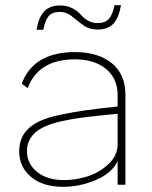

<svg xmlns="http://www.w3.org/2000/svg" viewBox="-20 -711 588 741"><path d="M270 -510Q358 -510 411 -467.5Q464 -425 464 -346V-80V2H434V-86V-89Q411 -42 349.5 -16Q288 10 223 10Q145 10 99.5 -28.5Q54 -67 54 -127Q54 -185 95.5 -220Q137 -255 228 -271Q290 -285 434 -300V-344Q434 -408 389 -445Q344 -482 270 -482Q128 -482 87 -371L64 -388Q109 -510 270 -510ZM228 -16Q271 -16 316.5 -30Q362 -44 398 -77Q434 -110 434 -155V-272Q287 -258 241 -248Q158 -233 121 -203.5Q84 -174 84 -127Q84 -80 122.5 -48Q161 -16 228 -16ZM121 -596Q129 -644 150.5 -667Q172 -690 212 -690Q238 -690 258.5 -679.5Q279 -669 290 -656Q301 -643 318 -632.5Q335 -622 356 -622Q386 -622 400.5 -638.5Q415 -655 422 -691H447Q439 -643 418 -620Q397 -597 357 -597Q324 -597 301 -614Q278 -631 257.5 -648Q237 -665 211 -665Q181 -665 167.5 -648.5Q154 -632 147 -596Z"/></svg>

Font: Human Sans ExtraLight
Style: Regular
Weight: 200
Designer: Tim Radville
Foundry: Continuum
Version: Version 1.000;FEAKit 1.0